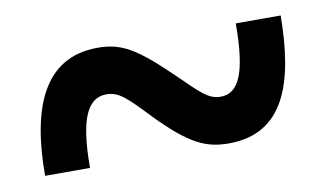

<svg xmlns="http://www.w3.org/2000/svg" viewBox="-37 -516 541 320"><g transform="rotate(-10 234.0 -356.5)"><path d="M18 -259H94C94 -344 111 -375 142 -375C163 -375 175 -363 212 -324C264 -271 291 -259 329 -259C423 -259 450 -340 451 -454H375C375 -368 359 -338 329 -338C308 -338 295 -353 261 -386C206 -439 182 -454 141 -454C48 -454 18 -370 18 -259Z"/></g></svg>

Font: Noto Serif Myanmar Condensed Black
Style: Regular
Weight: 900
Width: 3
Designer: Ben Mitchell and the Monotype Design Team
Foundry: Monotype Imaging Inc.
Version: Version 2.106